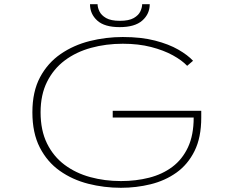

<svg xmlns="http://www.w3.org/2000/svg" viewBox="-20 -882 1140 913"><path d="M555 11Q475 11 399.5 -8.2Q324 -27.5 264.2 -69.8Q204.5 -112 169.2 -180.8Q134 -249.5 134 -348Q134 -446.5 170.5 -514.8Q207 -583 268.5 -625.2Q330 -667.5 406.8 -686.8Q483.5 -706 564 -706Q651.5 -706 717.2 -689Q783 -672 828 -646Q873 -620 898 -593L870 -569Q845.5 -595 802 -619Q758.5 -643 698.5 -658.5Q638.5 -674 564 -674Q484 -674 413 -654.5Q342 -635 288.2 -594.8Q234.5 -554.5 203.8 -493Q173 -431.5 173 -348Q173 -262 203.5 -200Q234 -138 287.2 -98.2Q340.5 -58.5 409.2 -39.8Q478 -21 555 -21Q626.5 -21 689.2 -37Q752 -53 799.5 -88.5Q847 -124 874 -181.8Q901 -239.5 901 -323H516V-355H937V-323Q937 -228 905 -163.8Q873 -99.5 818.8 -61Q764.5 -22.5 696.2 -5.8Q628 11 555 11ZM549 -753Q477 -753 442.5 -784.2Q408 -815.5 408 -862H444Q444 -846.5 452.8 -828Q461.5 -809.5 484.5 -796.2Q507.5 -783 550 -783Q593 -783 616 -796.2Q639 -809.5 647.5 -828Q656 -846.5 656 -862H692Q692 -815.5 656.5 -784.2Q621 -753 549 -753Z"/></svg>

Font: Trispace Expanded Thin
Style: Regular
Weight: 100
Width: 7
Designer: Tyler Finck
Foundry: Etcetera Type Company
Version: Version 1.210; ttfautohint (v1.8.3)